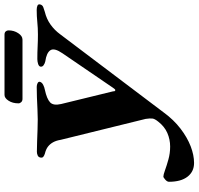

<svg xmlns="http://www.w3.org/2000/svg" viewBox="-34 -802 876 847"><g transform="rotate(-90 403.5 -379.0)"><path d="M107.7 39.6Q69.4 39.6 47 10.7Q24.6 -18.2 24.6 -71.1Q24.6 -79.1 34.1 -87.5Q43.5 -95.8 47.5 -95.8Q55.4 -95.8 75.4 -88.6Q95.4 -81.3 122.9 -73.6Q150.4 -65.9 179.9 -65.9Q211.5 -65.9 240.1 -78.4Q268.6 -90.9 290.1 -118.7Q302.5 -133.9 303.6 -144.4Q304.8 -154.8 302 -173.8L209.8 -548.2Q206.6 -567.9 199.1 -581.8Q191.6 -595.6 179.8 -604.8Q168 -613.9 149.2 -618.4Q140.1 -621.2 134.7 -625.6Q129.4 -630.1 131.8 -639.5Q133.5 -647.2 141.3 -650.5Q149.1 -653.8 157 -653.8Q176.7 -653.8 202.7 -652.8Q228.8 -651.8 254.7 -650.9Q280.7 -650 300.1 -650Q319.5 -650 345.3 -651.3Q371 -652.6 397.2 -653.6Q423.4 -654.5 443.3 -654.5Q452 -654.5 459.6 -650.7Q467.1 -647 465.5 -640.2Q463 -631.5 452.3 -626Q441.5 -620.5 430.1 -618.5Q390.5 -610 375.1 -595.6Q359.6 -581.3 367.6 -546.9L423.7 -317.2Q423.3 -312.5 424.8 -310.2Q426.3 -307.9 428.8 -307.9Q431.4 -307.9 433.5 -310.5Q435.7 -313.1 438.9 -317.5L591.4 -540.9Q616 -576.7 605 -594Q593.9 -611.3 555.8 -616.7Q546.6 -618.7 538.8 -624.2Q531 -629.7 532.6 -638.4Q534.3 -645.2 544.9 -648.5Q555.5 -651.8 565.9 -651.8Q596.7 -651.8 621.2 -650.5Q645.7 -649.2 674.2 -649.2Q703.2 -649.2 728.9 -651.9Q754.6 -654.6 782.9 -654.6Q794.1 -654.6 801.6 -651.3Q809.2 -648 806.7 -638.7Q804.3 -629.3 794.8 -625.6Q785.3 -621.9 774 -618.7Q743.1 -611.3 718.2 -593.6Q693.4 -575.9 675.3 -551.1L330.3 -94.2Q298.3 -50.3 259.2 -20.3Q220.1 9.6 181.2 24.6Q142.3 39.6 107.7 39.6ZM390.3 -717.3Q381.2 -717.3 375.9 -722.9Q370.6 -728.5 370.6 -735Q370.6 -760.9 382.2 -778.7Q393.7 -796.6 407.7 -796.6H673.8Q682.9 -796.6 687.7 -791.5Q692.5 -786.3 692.5 -778.9Q692.5 -754.8 680.1 -736.1Q667.8 -717.3 651.7 -717.3Z"/></g></svg>

Font: EB Garamond
Style: Italic
Weight: 400
Italic angle: -17.2°
Designer: Georg Duffner and Octavio Pardo
Foundry: Georg Duffner
Version: Version 1.001